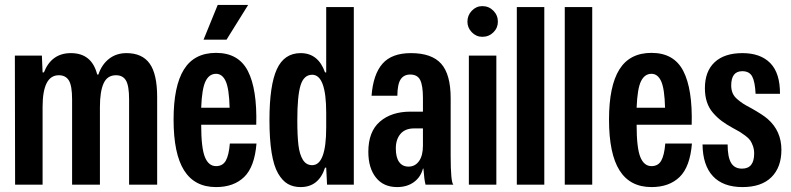

<svg xmlns="http://www.w3.org/2000/svg" viewBox="-20 -758 3246 788"><path d="M42 0 41 -529.8H151.9L154.8 -460.9H160.2Q191.4 -540 271 -540Q356.9 -540 378.9 -452.1H383.8Q397.5 -493.2 427.5 -516.6Q457.5 -540 499 -540Q563.5 -540 594.2 -497.1Q625 -454.1 625 -359.9V0H509.8V-350.1Q509.8 -405.8 497.1 -427.5Q484.4 -449.2 456.1 -449.2Q420.4 -449.2 405.3 -416Q390.1 -382.8 390.1 -318.8V0H275.9V-350.1Q275.9 -406.2 262.7 -427.7Q249.5 -449.2 221.2 -449.2Q154.8 -449.2 154.8 -318.8V0Z M866.7 9.8Q778.8 9.8 735.6 -58.6Q692.4 -127 692.4 -267.1Q692.4 -404.8 734.9 -472.9Q777.3 -541 866.7 -541Q959 -541 997.3 -466.6Q1035.6 -392.1 1031.7 -246.1H805.7Q805.7 -151.4 820.8 -113.8Q835.9 -76.2 866.7 -76.2Q894 -76.2 906.7 -98.6Q919.4 -121.1 923.3 -168.9H1032.7Q1024.9 -73.2 982.2 -31.7Q939.5 9.8 866.7 9.8ZM805.7 -315.9H922.4Q920.4 -393.6 906.5 -424.3Q892.6 -455.1 866.7 -455.1Q838.4 -455.1 823.5 -424.3Q808.6 -393.6 805.7 -315.9ZM815.4 -595.2 873.5 -737.8H998.5L909.7 -595.2Z M1213.9 9.8Q1183.6 9.8 1161.1 -3.2Q1138.7 -16.1 1121.1 -46.6Q1103.5 -77.1 1094.7 -131.8Q1085.9 -186.5 1085.9 -265.1Q1085.9 -407.7 1116.2 -473.9Q1146.5 -540 1213.9 -540Q1286.1 -540 1314 -460.9H1318.8V-729H1432.1V0H1322.3L1318.8 -69.8H1314Q1288.1 9.8 1213.9 9.8ZM1200.2 -265.1Q1200.2 -200.7 1204.8 -162.4Q1209.5 -124 1223.1 -102.1Q1236.8 -80.1 1261.2 -80.1Q1318.8 -80.1 1318.8 -234.9V-294.9Q1318.8 -451.2 1261.2 -451.2Q1227.1 -451.2 1213.6 -408Q1200.2 -364.7 1200.2 -265.1Z M1609.9 9.8Q1553.7 9.8 1522.7 -29.5Q1491.7 -68.8 1491.7 -134.8Q1491.7 -217.8 1539.1 -258.8Q1586.4 -299.8 1664.6 -299.8H1715.8V-356Q1715.8 -406.7 1704.6 -429.4Q1693.4 -452.1 1663.6 -452.1Q1637.7 -452.1 1624.5 -432.6Q1611.3 -413.1 1610.8 -365.2H1504.9Q1511.7 -453.1 1549.8 -496.6Q1587.9 -540 1666.5 -540Q1752 -540 1790.8 -496.3Q1829.6 -452.6 1829.6 -355V-118.2Q1829.6 -9.8 1840.8 0H1726.6Q1721.2 -18.6 1717.8 -65.9H1715.8Q1706.5 -30.8 1678.5 -10.5Q1650.4 9.8 1609.9 9.8ZM1604.5 -148.9Q1604.5 -111.8 1618.2 -93Q1631.8 -74.2 1656.7 -74.2Q1683.6 -74.2 1699.7 -96.7Q1715.8 -119.1 1715.8 -160.2V-231H1679.7Q1642.6 -231 1623.5 -208.3Q1604.5 -185.5 1604.5 -148.9Z M1904.3 0V-529.8H2017.1V0ZM1898.4 -668.9Q1898.4 -695.3 1916.5 -714.1Q1934.6 -732.9 1959.5 -732.9Q1986.3 -732.9 2004.9 -714.1Q2023.4 -695.3 2023.4 -668.9Q2023.4 -643.6 2004.9 -625.2Q1986.3 -606.9 1959.5 -606.9Q1934.6 -606.9 1916.5 -625.5Q1898.4 -644 1898.4 -668.9Z M2101.1 0V-729H2213.9V0Z M2297.9 0V-729H2410.6V0Z M2653.8 9.8Q2565.9 9.8 2522.7 -58.6Q2479.5 -127 2479.5 -267.1Q2479.5 -404.8 2522 -472.9Q2564.5 -541 2653.8 -541Q2746.1 -541 2784.4 -466.6Q2822.8 -392.1 2818.8 -246.1H2592.8Q2592.8 -151.4 2607.9 -113.8Q2623 -76.2 2653.8 -76.2Q2681.2 -76.2 2693.8 -98.6Q2706.5 -121.1 2710.4 -168.9H2819.8Q2812 -73.2 2769.3 -31.7Q2726.6 9.8 2653.8 9.8ZM2592.8 -315.9H2709.5Q2707.5 -393.6 2693.6 -424.3Q2679.7 -455.1 2653.8 -455.1Q2625.5 -455.1 2610.6 -424.3Q2595.7 -393.6 2592.8 -315.9Z M3027.3 9.8Q2947.8 9.8 2906 -34.9Q2864.3 -79.6 2863.3 -165H2966.3Q2966.3 -114.3 2980.2 -90.1Q2994.1 -65.9 3025.4 -65.9Q3075.2 -65.9 3075.2 -127.9Q3075.2 -144.5 3070.3 -158.4Q3065.4 -172.4 3059.3 -181.4Q3053.2 -190.4 3039.6 -200.7Q3025.9 -210.9 3016.6 -216.6Q3007.3 -222.2 2987.3 -232.9Q2960.4 -247.6 2941.9 -261.5Q2923.3 -275.4 2906.5 -294.7Q2889.6 -314 2881.3 -339.4Q2873 -364.7 2873 -396Q2873 -465.3 2913.1 -502.7Q2953.1 -540 3027.3 -540Q3101.1 -540 3141.4 -499Q3181.6 -458 3181.2 -373H3081.1Q3078.6 -423.3 3066.9 -444.6Q3055.2 -465.8 3026.4 -465.8Q2981 -465.8 2981 -407.2Q2981 -390.1 2986.6 -376.5Q2992.2 -362.8 3005.1 -351.6Q3018.1 -340.3 3029.8 -332.8Q3041.5 -325.2 3063 -314Q3110.8 -287.1 3130.4 -270Q3187 -220.7 3187 -143.1Q3187 -71.3 3146 -30.8Q3105 9.8 3027.3 9.8Z"/></svg>

Font: Lumene Sans Condensed
Style: Bold
Weight: 600
Width: 3
Designer: Deni Anggara
Version: Version 1.003;Glyphs 3.1.2 (3151)